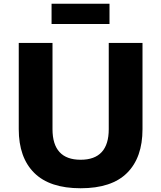

<svg xmlns="http://www.w3.org/2000/svg" viewBox="-20 -987 860 1024"><path d="M80 0ZM80 -298V-758H260V-298Q260 -217 297.5 -176Q335 -135 410 -135Q485 -135 522.5 -176Q560 -217 560 -298V-758H740V-298Q740 -147 658 -65Q576 17 410 17Q245 17 162.5 -65Q80 -147 80 -298ZM255 -967H564V-859H255Z"/></svg>

Font: Biryani Black
Style: Regular
Weight: 900
Designer: Dan Reynolds and Mathieu Reguer
Foundry: Dan Reynolds and Mathieu Reguer
Version: Version 1.004; ttfautohint (v1.1) -l 5 -r 5 -G 72 -x 0 -D la